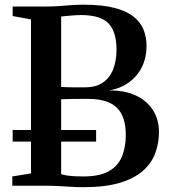

<svg xmlns="http://www.w3.org/2000/svg" viewBox="-20 -770 700 796"><path d="M108.5 -51V-689.5L32.5 -703.5V-743H170.5Q201.5 -743 227 -745Q252.5 -747 276.5 -748.8Q300.5 -750.5 327 -750.5Q402 -750.5 452.5 -737.8Q503 -725 532.5 -702Q562 -679 574.8 -647.8Q587.5 -616.5 587.5 -579Q587.5 -531 568.5 -492.5Q549.5 -454 514.5 -428.5Q479.5 -403 431.5 -395Q494.5 -396 541 -375Q587.5 -354 613.2 -314.8Q639 -275.5 639 -222.5Q639 -176.5 623.8 -135.2Q608.5 -94 573 -62.2Q537.5 -30.5 477.2 -12.2Q417 6 327 6Q299 6 274.8 4.5Q250.5 3 225.5 1.5Q200.5 0 169.5 0H31V-38.5ZM233.5 -409.5Q243 -409 256.2 -408.5Q269.5 -408 283.5 -408Q297.5 -408 310.5 -408Q323.5 -408 332.5 -408Q377.5 -408 406.2 -427.5Q435 -447 449 -482.2Q463 -517.5 463 -565Q463 -637.5 430.2 -672.5Q397.5 -707.5 317 -707.5Q300 -707.5 284 -706.2Q268 -705 255 -703.8Q242 -702.5 233.5 -701.5ZM233.5 -48Q244 -44.5 259.8 -42.2Q275.5 -40 293 -39.2Q310.5 -38.5 326 -38.5Q392.5 -38.5 430.8 -60Q469 -81.5 485.2 -120.2Q501.5 -159 501.5 -210Q501.5 -288 464 -324Q426.5 -360 345.5 -360Q333 -360 317.8 -360Q302.5 -360 286.5 -359.8Q270.5 -359.5 256.8 -359.2Q243 -359 233.5 -358.5ZM378.5 -231V-183H32.5V-231Z"/></svg>

Font: Merriweather 72pt SemiBold
Style: Regular
Weight: 600
Version: Version 2.100